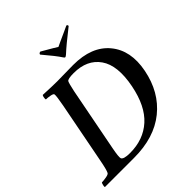

<svg xmlns="http://www.w3.org/2000/svg" viewBox="-232 -988 1141 1141"><g transform="rotate(-45 338.0 -417.5)"><path d="M373 -709Q367.2 -709 362.3 -717.8Q339.8 -752.9 277.3 -826.2Q278.3 -835.9 291 -837.9Q380.9 -786.1 386.7 -781.2Q394.5 -785.2 418 -795.9Q441.4 -806.6 470.7 -819.8Q500 -833 509.8 -837.9Q519.5 -835.9 517.6 -826.2Q427.7 -755.9 386.7 -717.8Q376 -709 373 -709ZM266.6 -530.3 188.5 -127Q176.8 -66.4 180.7 -52.7Q186.5 -34.2 242.2 -34.2Q354.5 -34.2 428.7 -101.1Q502.9 -168 530.3 -306.6Q559.6 -455.1 506.3 -531.2Q453.1 -607.4 340.8 -607.4Q291 -607.4 284.2 -595.7Q278.3 -585 266.6 -530.3ZM373 -643.6Q528.3 -643.6 603 -553.2Q677.7 -462.9 649.4 -318.4Q620.1 -168 514.2 -82.5Q408.2 2.9 238.3 2.9H-6.8Q-8.8 -1 -6.3 -12.7Q-3.9 -24.4 0 -29.3Q14.6 -29.3 37.1 -33.2Q59.6 -37.1 63.5 -44.9Q72.3 -60.5 85 -127L160.2 -515.6Q172.9 -583 170.9 -597.7Q169.9 -605.5 148.9 -609.4Q127.9 -613.3 113.3 -613.3Q111.3 -617.2 113.3 -629.4Q115.2 -641.6 119.1 -645.5Q197.3 -641.6 237.3 -641.6Q254.9 -641.6 301.8 -642.6Q348.6 -643.6 373 -643.6Z"/></g></svg>

Font: Crimson
Style: SemiboldItalic
Weight: 600
Italic angle: -11°
Version: Version 0.8 ; ttfautohint (v1.00) -l 8 -r 50 -G 200 -x 14 -D